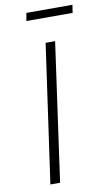

<svg xmlns="http://www.w3.org/2000/svg" viewBox="-94 -890 523 936"><g transform="rotate(-10 167.5 -422.0)"><path d="M221 -684 125 0H77L174 -684ZM329 -805H100L107 -844H335Z"/></g></svg>

Font: Fira Sans ExtraLight
Style: Italic
Weight: 275
Italic angle: -8°
Designer: Carrois Corporate & Edenspiekermann AG
Foundry: Carrois Corporate GbR & Edenspiekermann AG
Version: Version 4.203